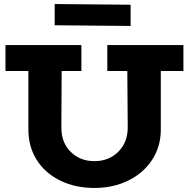

<svg xmlns="http://www.w3.org/2000/svg" viewBox="-20 -907 926 941"><path d="M620.1 -883.8V-779.8L248 -783.2V-887.2ZM878.9 -686V-559.1H768.1V-271Q768.1 -189 725.3 -123.5Q682.6 -58.1 608.4 -22Q534.2 14.2 442.9 14.2Q348.6 14.2 274.7 -22.2Q200.7 -58.6 159.9 -123.5Q119.1 -188.5 119.1 -271V-559.1H6.8V-686H378.9V-559.1H282.2L280.8 -280.8Q280.8 -208 326.7 -162.6Q372.6 -117.2 442.9 -117.2Q513.7 -117.2 560.1 -163.6Q606.4 -210 606 -283.2L604 -559.1H505.9V-686Z"/></svg>

Font: BioRhyme ExtraBold
Style: Regular
Weight: 800
Designer: Aoife Mooney
Foundry: Aoife Mooney Type
Version: Version 1.500;PS 001.500;hotconv 1.0.88;makeotf.lib2.5.64775